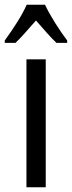

<svg xmlns="http://www.w3.org/2000/svg" viewBox="-46 -786 302 806"><path d="M146 0H65V-537H146ZM143 -766Q159 -732 185 -690.5Q211 -649 236 -616V-606H191Q170 -626 149 -650Q128 -674 105 -700Q82 -674 59.5 -648.5Q37 -623 19 -606H-26V-616Q1 -653 26.5 -693.5Q52 -734 66 -766Z"/></svg>

Font: Noto Sans Khmer UI ExtraCondensed
Style: Regular
Weight: 400
Width: 2
Designer: Danh Hong and the Monotype Design Team
Foundry: Monotype Imaging Inc.
Version: Version 2.002; ttfautohint (v1.8.4.7-5d5b)